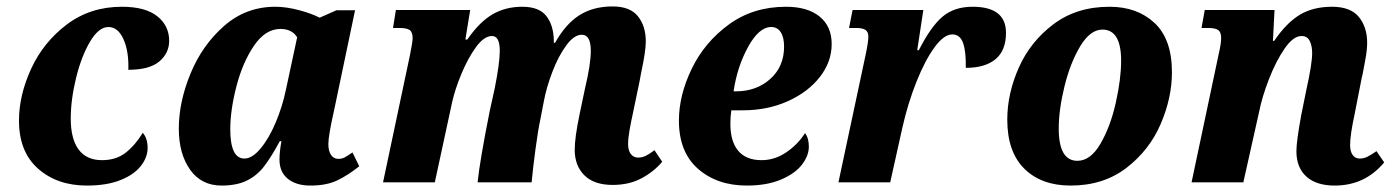

<svg xmlns="http://www.w3.org/2000/svg" viewBox="-20 -567 4342 597"><path d="M39 -192Q39 -271 77 -353.5Q115 -436 188 -491Q261 -546 359 -546Q432 -546 469 -516.5Q506 -487 506 -440Q506 -402 475.5 -376Q445 -350 379 -350Q381 -407 364 -445Q347 -483 317 -483Q287 -483 260 -437.5Q233 -392 216.5 -324.5Q200 -257 200 -198Q200 -135 224.5 -102Q249 -69 297 -69Q341 -69 370.5 -92Q400 -115 424 -154Q439 -137 439 -107Q439 -78 418 -51Q397 -24 354.5 -7Q312 10 250 10Q158 10 98.5 -42.5Q39 -95 39 -192Z M536 -167Q536 -250 572.5 -338.5Q609 -427 677 -486.5Q745 -546 836 -546Q870 -546 909.5 -535.5Q949 -525 974 -512L1026 -535H1084L1019 -225Q1001 -146 1001 -119Q1001 -97 1009.5 -85Q1018 -73 1032 -73Q1043 -73 1051.5 -77.5Q1060 -82 1076 -93L1097 -50Q1062 -22 1028.5 -6Q995 10 945 10Q901 10 875 -11Q849 -32 849 -71Q849 -94 855 -128H850Q823 -78 801 -49.5Q779 -21 747.5 -5.5Q716 10 669 10Q606 10 571 -39.5Q536 -89 536 -167ZM869 -288 904 -451Q888 -477 852 -477Q805 -477 769.5 -424.5Q734 -372 715 -298Q696 -224 696 -165Q696 -74 740 -74Q764 -74 790 -105Q816 -136 837 -185.5Q858 -235 869 -288Z M1767 -101Q1767 -139 1782 -211L1799 -292Q1817 -367 1817 -409Q1817 -459 1789 -459Q1765 -459 1740.5 -425.5Q1716 -392 1697.5 -343.5Q1679 -295 1671 -252L1660 -195Q1653 -163 1645 -103Q1637 -43 1633 0H1465Q1472 -68 1503 -223L1518 -291Q1534 -371 1534 -409Q1534 -455 1510 -455Q1485 -455 1460 -420.5Q1435 -386 1415 -338Q1395 -290 1386 -250L1332 0H1171L1255 -397Q1263 -437 1263 -448Q1263 -467 1254 -473.5Q1245 -480 1222 -480H1202L1211 -536H1442L1427 -444H1433Q1471 -499 1511.5 -522.5Q1552 -546 1604 -546Q1656 -546 1678.5 -517.5Q1701 -489 1702 -442V-434H1706Q1739 -493 1782 -520Q1825 -547 1885 -547Q1939 -547 1963.5 -516.5Q1988 -486 1988 -438Q1988 -407 1973 -338L1969 -316L1948 -215Q1942 -188 1937.5 -162.5Q1933 -137 1933 -119Q1933 -99 1941.5 -88Q1950 -77 1964 -77Q1977 -77 1988 -82.5Q1999 -88 2015 -100L2039 -64Q2013 -33 1974.5 -12.5Q1936 8 1885 8Q1827 8 1797 -22Q1767 -52 1767 -101Z M2091 -192Q2091 -271 2131 -353.5Q2171 -436 2246.5 -491Q2322 -546 2424 -546Q2491 -546 2528.5 -515.5Q2566 -485 2566 -430Q2566 -375 2529.5 -328Q2493 -281 2430 -252.5Q2367 -224 2289 -224H2254Q2251 -205 2251 -182Q2251 -127 2275.5 -98Q2300 -69 2348 -69Q2389 -69 2425 -93.5Q2461 -118 2483 -153Q2495 -138 2495 -111Q2495 -83 2473.5 -55Q2452 -27 2408 -8.5Q2364 10 2302 10Q2210 10 2150.5 -42Q2091 -94 2091 -192ZM2268 -283Q2332 -283 2375 -321.5Q2418 -360 2418 -422Q2418 -451 2407.5 -467Q2397 -483 2378 -483Q2340 -483 2306 -421Q2272 -359 2261 -283Z M2671 -394Q2680 -435 2680 -454Q2680 -468 2671 -474Q2662 -480 2643 -480H2620L2631 -536H2851L2832 -411H2837Q2874 -484 2910.5 -515Q2947 -546 3004 -546Q3108 -546 3108 -465Q3108 -410 3075.5 -383Q3043 -356 2983 -356Q2984 -407 2974.5 -433.5Q2965 -460 2941 -460Q2915 -460 2885.5 -419.5Q2856 -379 2829.5 -312.5Q2803 -246 2786 -171L2748 0H2587Z M3112 -195Q3112 -276 3148 -357Q3184 -438 3256 -492Q3328 -546 3430 -546Q3516 -546 3570 -495.5Q3624 -445 3624 -342Q3624 -263 3589 -181.5Q3554 -100 3482.5 -45Q3411 10 3309 10Q3218 10 3165 -42.5Q3112 -95 3112 -195ZM3466 -378Q3466 -475 3408 -475Q3370 -475 3339 -423.5Q3308 -372 3290 -299Q3272 -226 3272 -167Q3272 -67 3330 -67Q3371 -67 3402 -120.5Q3433 -174 3449.5 -248Q3466 -322 3466 -378Z M4011 -97Q4011 -127 4026 -209L4042 -288Q4060 -369 4060 -402Q4060 -424 4052.5 -439.5Q4045 -455 4027 -455Q4001 -455 3974 -415.5Q3947 -376 3925.5 -320.5Q3904 -265 3895 -219L3846 0H3685L3769 -397Q3777 -431 3777 -449Q3777 -467 3768 -473.5Q3759 -480 3736 -480H3716L3726 -536H3943L3938 -440H3942Q3980 -496 4021.5 -521Q4063 -546 4122 -546Q4179 -546 4205 -514.5Q4231 -483 4231 -434Q4231 -410 4224.5 -377Q4218 -344 4217 -337Q4213 -321 4212 -314L4192 -212Q4178 -147 4178 -116Q4178 -96 4186 -85Q4194 -74 4208 -74Q4220 -74 4231.5 -79.5Q4243 -85 4260 -97L4284 -62Q4224 10 4130 10Q4073 10 4042 -18Q4011 -46 4011 -97Z"/></svg>

Font: Noto Serif NarrowExtraBold
Style: Italic
Weight: 800
Width: 4
Italic angle: -12°
Designer: Monotype Design Team
Foundry: Monotype Imaging Inc.
Version: Version 1.001